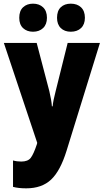

<svg xmlns="http://www.w3.org/2000/svg" viewBox="-20 -787 567 1047"><path d="M1 -553H180L249 -290Q254 -269 258 -246.5Q262 -224 263 -207H267Q270 -239 283 -288L349 -553H525L343 35Q309 145 258.5 192.5Q208 240 123 240Q102 240 84 238Q66 236 51 232V88Q72 94 96 94Q132 94 147.5 74Q163 54 181 0L183 -8ZM85 -690Q85 -728 106 -747.5Q127 -767 160 -767Q194 -767 215 -747Q236 -727 236 -690Q236 -654 215 -634Q194 -614 160 -614Q127 -614 106 -633.5Q85 -653 85 -690ZM291 -690Q291 -728 311.5 -747.5Q332 -767 366 -767Q401 -767 422 -747Q443 -727 443 -690Q443 -654 422 -634Q401 -614 366 -614Q332 -614 311.5 -634Q291 -654 291 -690Z"/></svg>

Font: Noto Sans Gujarati UI Condensed Black
Style: Regular
Weight: 900
Width: 3
Designer: Jelle Bosma - Monotype Design Team, Universal Thirst
Foundry: Monotype Imaging Inc.
Version: Version 2.106; ttfautohint (v1.8.4.7-5d5b)